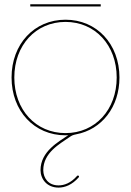

<svg xmlns="http://www.w3.org/2000/svg" viewBox="-20 -612 595 872"><path d="M437.5 -582.5V-592.5H117.5V-582.5ZM277.5 -512.5C412.5 -512.5 510 -406.5 510 -260C510 -113.5 412.5 -7.5 277.5 -7.5C142.5 -7.5 45 -113.5 45 -260C45 -406.5 142.5 -512.5 277.5 -512.5ZM277.5 -522.5C135.5 -522.5 32.5 -412 32.5 -260C32.5 -108 135.5 2.5 277.5 2.5C282 2.5 286 2 290 2C247 31.5 164 75 164 161C164.5 201.5 193 240 246 240C275 240 307.5 227.5 337.5 193.5C340.5 190 338 187 337.5 186.5C337 186 333 183.5 330 187C302 219 272 230 246 230C199 230 177 196.5 176.5 161C176.5 81 252 41.5 296 10.5C306 3.5 311 1 326 -2C442.5 -24 522.5 -126 522.5 -260C522.5 -412 419.5 -522.5 277.5 -522.5Z"/></svg>

Font: Znikomit
Style: Regular
Weight: 100
Designer: gluk
Foundry: gluk
Version: Version 0.55